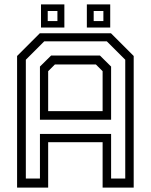

<svg xmlns="http://www.w3.org/2000/svg" viewBox="-20 -851 684 871"><path d="M57.5 0V-597L160.5 -700H483.5L586.5 -597V0H445.5V-206H198.5V0ZM97.2 -41.2H161.2V-243.5H484V-41.2H548.2V-580L464.5 -663.5H180.8L97.2 -580ZM198.5 -347H445.5V-528L415 -558.5H229L198.5 -528ZM161.2 -307.8V-549L212 -599.2H433.2L484 -549V-307.8ZM374 -726V-831H480V-726ZM166 -726V-831H272V-726ZM196.5 -755.5H240.5V-801H196.5ZM405 -755.5H449V-801H405Z"/></svg>

Font: Tourney Thin
Style: Regular
Weight: 100
Designer: Tyler Finck
Foundry: Etcetera Type Co
Version: Version 1.015